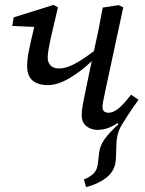

<svg xmlns="http://www.w3.org/2000/svg" viewBox="-20 -518 593 785"><path d="M175 -170Q136 -170 113.5 -188.5Q91 -207 91 -248Q91 -276 98.5 -313Q106 -350 120 -408L30 -412L36 -447L199 -498L217 -488Q200 -418 191 -377.5Q182 -337 178.5 -316Q175 -295 175 -283Q175 -263 186.5 -250.5Q198 -238 223 -238Q249 -238 283.5 -256Q318 -274 364 -309Q374 -353 383 -397.5Q392 -442 400 -487L465 -497L484 -488L411 -149Q407 -127 403 -109.5Q399 -92 399 -81Q399 -57 424 -57Q443 -57 464 -74Q485 -91 516 -131L546 -110Q542 -103 537 -96.5Q532 -90 527 -83Q500 -44 478.5 -8.5Q457 27 456 71L454 127Q453 176 419.5 204.5Q386 233 332 247L323 216Q349 205 363 191Q377 177 380 152L385 109Q388 79 406.5 52.5Q425 26 464 -10L461 -15Q442 -2 421.5 5.5Q401 13 378 13Q353 13 333.5 -2Q314 -17 314 -48Q314 -65 318 -87Q322 -109 328 -138L355 -268Q310 -225 262.5 -197.5Q215 -170 175 -170Z"/></svg>

Font: Source Serif 4 SmText
Style: Italic
Weight: 400
Italic angle: -12°
Designer: Frank Grießhammer
Foundry: Adobe
Version: Version 4.005;hotconv 1.1.0;makeotfexe 2.6.0